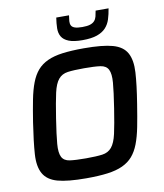

<svg xmlns="http://www.w3.org/2000/svg" viewBox="-96 -966 900 1052"><g transform="rotate(-10 354.5 -440.0)"><path d="M39 0ZM299 8Q195 8 139.5 -7.5Q84 -23 61.5 -63Q39 -103 43.5 -171Q48 -239 64 -344Q75 -414 85.5 -467.5Q96 -521 111 -560Q126 -599 148.5 -625Q171 -651 205.5 -667Q240 -683 289.5 -689.5Q339 -696 408 -696Q512 -696 568 -680.5Q624 -665 646 -625Q668 -585 664 -517Q660 -449 643 -344Q632 -274 621.5 -220.5Q611 -167 596 -128Q581 -89 558.5 -63Q536 -37 501.5 -21Q467 -5 417.5 1.5Q368 8 299 8ZM316 -100Q374 -100 407 -104.5Q440 -109 459.5 -132.5Q479 -156 490 -205Q501 -254 515 -344Q529 -434 533 -483Q537 -532 525 -555.5Q513 -579 481 -583.5Q449 -588 391 -588Q333 -588 300 -583.5Q267 -579 247.5 -555.5Q228 -532 217 -483Q206 -434 192 -344Q178 -254 174 -205Q170 -156 182 -132.5Q194 -109 226 -104.5Q258 -100 316 -100ZM283 -741ZM580 -888Q575 -856 566.5 -829Q558 -802 540 -782.5Q522 -763 491 -752Q460 -741 410 -741Q361 -741 333.5 -752Q306 -763 294.5 -782.5Q283 -802 283.5 -829Q284 -856 289 -888H360Q357 -870 356 -856Q355 -842 360 -832Q365 -822 379.5 -817Q394 -812 421 -812Q448 -812 464 -817Q480 -822 489 -832Q498 -842 501.5 -856Q505 -870 508 -888Z"/></g></svg>

Font: Azeri Sans SemiBold
Style: Italic
Weight: 600
Designer: Hector Gatti & Omnibus-Type (original fonts) / Cristiano Sobral (main changes and remastering)
Foundry: Omnibus-Type
Version: Version 0.07;August 21, 2020;FontCreator 13.0.0.2681 64-bit;